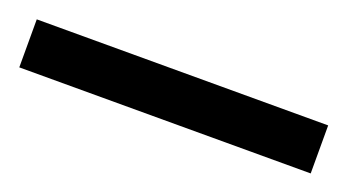

<svg xmlns="http://www.w3.org/2000/svg" viewBox="-27 -5 464 257"><g transform="rotate(20 205.5 124.0)"><path d="M413.1 158.2H-2V89.8H413.1Z"/></g></svg>

Font: Genotype
Style: Regular
Weight: 400
Foundry: Ascender Corporation
Version: Version 1.00